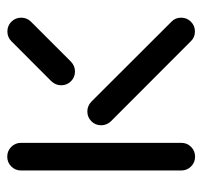

<svg xmlns="http://www.w3.org/2000/svg" viewBox="-34 -524 559 530"><g transform="rotate(-90 245.0 -259.5)"><path d="M77 0Q61.1 0 50 -11.1Q38.9 -22.2 38.9 -38.1V-480.4Q38.9 -496.3 50 -507.4Q61.1 -518.5 77 -518.5Q93 -518.5 104.1 -507.4Q115.2 -496.3 115.2 -480.4V-38.1Q115.2 -22.2 104.1 -11.1Q93 0 77 0ZM460.7 -38.5Q460.7 -22.6 449.6 -11.5Q438.5 -0.4 422.6 -0.4Q406.3 -0.4 395.9 -11.5L174.8 -232.2Q163.7 -244.1 163.7 -259.3Q163.7 -275.2 174.8 -286.3Q185.9 -297.4 201.9 -297.4Q217 -297.4 228.9 -286.3L449.6 -65.2Q460.7 -54.8 460.7 -38.5ZM422.6 -518.1Q438.5 -518.1 449.6 -507Q460.7 -495.9 460.7 -480Q460.7 -464.1 449.6 -453L339.3 -342.6Q327.4 -331.5 312.2 -331.5Q296.3 -331.5 285.2 -342.6Q274.1 -353.7 274.1 -369.6Q274.1 -384.8 285.2 -396.7L395.6 -507Q406.7 -518.1 422.6 -518.1Z"/></g></svg>

Font: 26F Galaxy Sans
Style: Bold
Weight: 700
Designer: C₂₉H₂₅N₃O₅
Version: Version 1.100